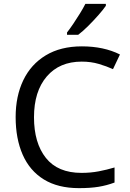

<svg xmlns="http://www.w3.org/2000/svg" viewBox="-20 -964 672 994"><path d="M403 -645Q288 -645 222 -568Q156 -491 156 -357Q156 -224 217.5 -146.5Q279 -69 402 -69Q449 -69 491 -77Q533 -85 573 -97V-19Q533 -4 490.5 3Q448 10 389 10Q280 10 207 -35Q134 -80 97.5 -163Q61 -246 61 -358Q61 -466 100.5 -548.5Q140 -631 217 -677.5Q294 -724 404 -724Q517 -724 601 -682L565 -606Q532 -621 491.5 -633Q451 -645 403 -645ZM528 -934Q516 -916 491 -887.5Q466 -859 437.5 -830.5Q409 -802 385 -784H327V-796Q342 -815 359.5 -841Q377 -867 394 -894.5Q411 -922 422 -944H528Z"/></svg>

Font: Noto Kufi Arabic
Style: Regular
Weight: 400
Designer: Monotype Design Team, David Williams, Khaled Hosny
Foundry: Google LLC
Version: Version 2.109; ttfautohint (v1.8.4.7-5d5b)